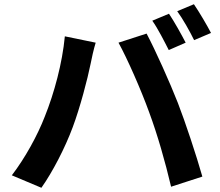

<svg xmlns="http://www.w3.org/2000/svg" viewBox="-20 -863 1040 909"><path d="M780 -798 701 -765C728 -727 758 -667 779 -626L859 -661C840 -698 805 -761 780 -798ZM898 -843 819 -810C846 -773 879 -714 899 -673L979 -707C961 -742 924 -805 898 -843ZM192 -311C158 -223 99 -115 36 -33L176 26C229 -49 288 -163 324 -260C359 -353 395 -491 409 -561C413 -583 424 -632 433 -661L287 -691C275 -564 237 -423 192 -311ZM686 -332C726 -224 762 -98 790 21L938 -27C910 -126 857 -286 822 -376C784 -473 715 -627 674 -704L541 -661C583 -585 648 -437 686 -332Z"/></svg>

Font: Source Han Sans JP
Style: Bold
Weight: 700
Designer: Ryoko NISHIZUKA 西塚涼子 (kana, bopomofo & ideographs); Paul D. Hunt (Latin, Greek & Cyrillic); Sandoll Communications 산돌커뮤니
Foundry: Adobe
Version: Version 2.002;hotconv 1.0.116;makeotfexe 2.5.65601